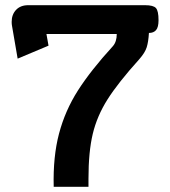

<svg xmlns="http://www.w3.org/2000/svg" viewBox="-20 -720 656 740"><path d="M415 -542Q430 -559 430 -589H159L167 -544L48 -494L26 -622Q25 -627 25 -636Q25 -664 42 -682Q59 -700 89 -700H539Q571 -700 581 -689Q591 -678 591 -642Q591 -615 581.5 -604Q572 -593 554 -593Q552 -559 545.5 -538Q539 -517 517 -492Q435 -401 394.5 -337Q354 -273 337.5 -204Q321 -135 321 -31V0H187Q184 -116 207.5 -205Q231 -294 280.5 -371.5Q330 -449 415 -542Z"/></svg>

Font: Niramit
Style: Bold
Weight: 700
Designer: Katatrad Aksorn Co.,Ltd.
Foundry: Cadson Demak Co.,Ltd.
Version: Version 1.001; ttfautohint (v1.6)